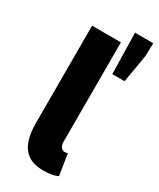

<svg xmlns="http://www.w3.org/2000/svg" viewBox="-200 -836 754 911"><g transform="rotate(30 177.5 -380.0)"><path d="M205 12Q151 12 120 -10Q89 -32 75.5 -71.5Q62 -111 62 -164V-699H220V-158Q220 -134 229 -124.5Q238 -115 247 -115Q252 -115 255.5 -115.5Q259 -116 265 -117L283 -2Q271 4 251.5 8Q232 12 205 12ZM260 -548 255 -772H355L353 -700L327 -548Z"/></g></svg>

Font: Mada ExtraBold
Style: Regular
Weight: 800
Designer: Khaled Hosny
Version: Version 1.5